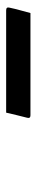

<svg xmlns="http://www.w3.org/2000/svg" viewBox="239 -1034 121 640"><g transform="rotate(-90 300.0 -713.5)"><path d="M245 -754H586Q598 -754 595 -743Q591 -724 586.5 -708Q582 -692 577 -673H236Q225 -673 228 -684Q233 -704 237 -720Q241 -736 245 -754Z"/></g></svg>

Font: Recursive Mn Lnr St
Style: Italic
Weight: 400
Italic angle: -15°
Monospace: yes
Version: Version 1.079;hotconv 1.0.112;makeotfexe 2.5.65598; ttfautoh